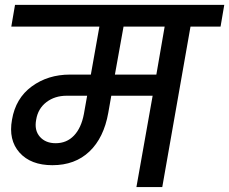

<svg xmlns="http://www.w3.org/2000/svg" viewBox="-20 -760 931 780"><path d="M206.1 -178.2Q251 -178.2 280.5 -209.2Q310.1 -240.2 320.8 -296.9L334 -371.1H251Q202.6 -371.1 168.5 -345Q134.3 -318.8 127 -273.9Q118.7 -231 141.8 -204.6Q165 -178.2 206.1 -178.2ZM615.2 -457 648.9 -651.9H481.9L446.8 -457ZM25.9 -651.9 41 -740.2H891.1L876 -651.9H753.9L639.2 0H534.2L600.1 -371.1H432.1L419.9 -301.8Q401.9 -200.2 343.3 -144.5Q284.7 -88.9 192.9 -88.9Q105 -88.9 59.3 -140.1Q13.7 -191.4 28.8 -273.9Q43.5 -360.8 109.1 -408.9Q174.8 -457 264.2 -457H349.1L383.8 -651.9Z"/></svg>

Font: SVN-Poppins Medium
Style: Italic
Weight: 500
Italic angle: -10°
Designer: Ninad Kale (Devanagari), Jonny Pinhorn (Latin)
Foundry: Indian Type Foundry
Version: Version 3.002 2017